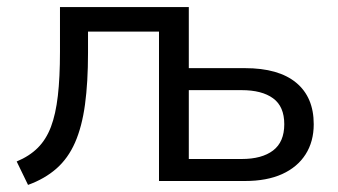

<svg xmlns="http://www.w3.org/2000/svg" viewBox="-20 -510 952 541"><path d="M59 11 27 -55Q63 -70 86.5 -93.5Q110 -117 123.5 -152.5Q137 -188 143 -240Q149 -292 149 -364V-490H512V-318H670Q765 -318 814.5 -277Q864 -236 864 -160Q864 -111 841 -75Q818 -39 775 -19.5Q732 0 670 0H428V-421H228V-361Q228 -278 219.5 -215.5Q211 -153 191.5 -108.5Q172 -64 139 -35Q106 -6 59 11ZM512 -62H661Q718 -62 749.5 -86Q781 -110 781 -160Q781 -210 749.5 -233Q718 -256 661 -256H512Z"/></svg>

Font: Nunito Sans 10pt
Style: Regular
Weight: 400
Designer: Vernon Adams
Foundry: Vernon Adams
Version: Version 3.101;gftools[0.9.27]